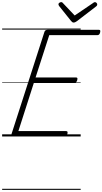

<svg xmlns="http://www.w3.org/2000/svg" viewBox="-20 -1277 959 1797"><path d="M111 0Q97 0 90.5 -5.5Q84 -11 88 -23L396 -979Q399 -988 406 -993Q413 -998 428 -998H905Q916 -998 918 -991.5Q920 -985 917 -973Q914 -960 907.5 -954Q901 -948 891 -948H441L313 -552H691Q702 -552 704 -546Q706 -540 703 -528Q699 -514 692.5 -508Q686 -502 677 -502H297L152 -50H598Q609 -50 611.5 -44Q614 -38 611 -25Q607 -12 600.5 -6Q594 0 584 0ZM868 -1257Q877 -1257 883.5 -1250Q890 -1243 890 -1236Q890 -1230 888 -1226Q886 -1222 881 -1218L700 -1079Q691 -1073 684 -1069.5Q677 -1066 669 -1066Q662 -1066 656.5 -1070Q651 -1074 645 -1081L533 -1221Q530 -1226 528.5 -1230Q527 -1234 527 -1237Q527 -1246 536 -1251.5Q545 -1257 552 -1257Q559 -1257 562.5 -1254.5Q566 -1252 570 -1247L679 -1132L847 -1246Q855 -1252 859 -1254.5Q863 -1257 868 -1257ZM0 490H735V500H0ZM0 -20H735V0H0ZM0 -505H735V-500H0ZM0 -1010H735V-1000H0Z"/></svg>

Font: Playwrite BE VLG Guides
Style: Regular
Weight: 400
Designer: Veronika Burian, José Scaglione
Foundry: TypeTogether
Version: Version 1.003